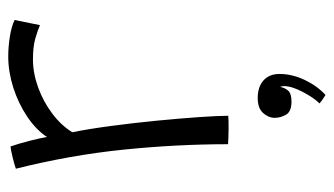

<svg xmlns="http://www.w3.org/2000/svg" viewBox="-192 -382 810 466"><g transform="rotate(-90 213.0 -149.0)"><path d="M113.5 -440Q131 -466.5 163 -488Q195 -509.5 233.5 -521.8Q272 -534 309 -534Q332.5 -534 357.5 -530Q382.5 -526 397.5 -518.5L385 -457Q372.5 -462.5 352.8 -468.2Q333 -474 302 -474Q268.5 -474 234 -461.5Q199.5 -449 170.8 -427.5Q142 -406 125 -378.5Q133 -339.5 140.2 -285.2Q147.5 -231 153 -174.5Q158.5 -118 161.8 -71Q165 -24 165 0Q152.5 1 131.8 0.8Q111 0.5 96 -0.5Q96 -124.5 82.8 -254.2Q69.5 -384 36.5 -515.5Q46 -519 64.8 -523.5Q83.5 -528 90.5 -528.5Q97 -510 104 -483Q111 -456 113.5 -440ZM215.5 236Q213 234.5 206.5 230.2Q200 226 195 221.5Q208.5 208 222.8 181Q237 154 237 135Q237 129.5 235 126Q233.5 136 226.5 144.8Q219.5 153.5 199.5 153.5Q175 153.5 167.5 140Q160 126.5 160 113Q160 97.5 171.8 84.5Q183.5 71.5 208 71.5Q235 71.5 250.8 85.5Q266.5 99.5 266.5 124.5Q266.5 155 252 185.5Q237.5 216 215.5 236Z"/></g></svg>

Font: Grandstander ExtraLight
Style: Regular
Weight: 200
Designer: Tyler Finck
Foundry: Etcetera Type Co
Version: Version 1.200; ttfautohint (v1.8.3)